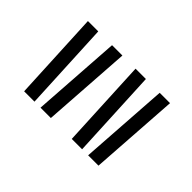

<svg xmlns="http://www.w3.org/2000/svg" viewBox="-65 -940 630 630"><g transform="rotate(45 250.0 -624.5)"><path d="M390 -780H438L417 -469H369ZM278 -780H326L341 -469H293ZM169 -780H217L196 -469H148ZM57 -780H105L120 -469H72Z"/></g></svg>

Font: Train One
Style: Regular
Weight: 400
Designer: Fontworks Inc.
Foundry: Fontworks Inc.
Version: Version 1.100